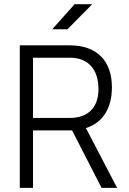

<svg xmlns="http://www.w3.org/2000/svg" viewBox="-20 -914 626 934"><path d="M76.2 0H140.6V-279.8H319.8C323.7 -279.8 327.1 -279.8 330.6 -279.8L474.1 0H549.8L397.9 -291C479 -316.4 524.4 -386.2 524.4 -489.7C524.4 -619.6 449.7 -693.4 319.8 -693.4H76.2ZM140.6 -340.3V-633.3H319.8C408.2 -633.3 459 -577.6 459 -480C459 -391.1 408.2 -340.3 319.8 -340.3ZM233.9 -771.5H308.1L428.7 -893.6H342.8Z"/></svg>

Font: Cascadia Mono NF Light
Style: Regular
Weight: 300
Monospace: yes
Designer: Aaron Bell
Foundry: Saja Typeworks
Version: Version 2404.023